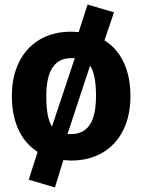

<svg xmlns="http://www.w3.org/2000/svg" viewBox="-20 -687 624 842"><path d="M552 -265Q552 -180 520.5 -116.5Q489 -53 430.5 -18Q372 17 292 17Q280 17 258 15L221 135L106 101L145 -21Q90 -56 61 -118.5Q32 -181 32 -266Q32 -351 63.5 -414.5Q95 -478 153.5 -513Q212 -548 292 -548Q303 -548 325 -546L364 -667L480 -633L438 -510Q493 -476 522.5 -413.5Q552 -351 552 -265ZM183 -266Q183 -170 208 -132L308 -432H292Q183 -432 183 -266ZM401 -265Q401 -362 375 -399L276 -99H292Q346 -99 373.5 -139.5Q401 -180 401 -265Z"/></svg>

Font: Fira Sans BGR
Style: Bold
Weight: 700
Designer: bBox Type GmbH & Carrois Corporate GbR & Edenspiekermann AG
Foundry: bBox Type GmbH & Carrois Corporate GbR & Edenspiekermann AG
Version: Version 4.301